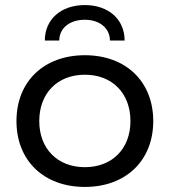

<svg xmlns="http://www.w3.org/2000/svg" viewBox="-20 -728 670 758"><path d="M315 -510C153 -510 45 -406 45 -250C45 -94 153 10 315 10C477 10 585 -94 585 -250C585 -406 477 -510 315 -510ZM315 -68C207 -68 135 -141 135 -250C135 -360 207 -433 315 -433C423 -433 495 -360 495 -250C495 -141 423 -68 315 -68ZM414 -568H472C472 -651 409 -708 315 -708C220 -708 157 -651 157 -568H214C214 -616 254 -650 315 -650C374 -650 414 -616 414 -568Z"/></svg>

Font: Gully
Style: Regular
Weight: 400
Designer: jaikishan Patel
Foundry: MagicType
Version: Version 1.000;Glyphs 3.2 (3242)